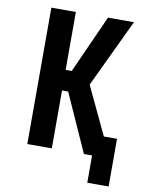

<svg xmlns="http://www.w3.org/2000/svg" viewBox="-95 -804 790 1019"><g transform="rotate(10 300.0 -294.0)"><path d="M562 147H447V0H403L263 -312H230V0H98V-735H230V-423H263L403 -735H543L369 -368L491 -110H562Z"/></g></svg>

Font: Iosevka Extrabold Extended
Style: Regular
Weight: 800
Width: 7
Monospace: yes
Designer: Belleve Invis
Foundry: Belleve Invis
Version: Version 32.5.0; ttfautohint (v1.8.4)